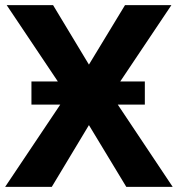

<svg xmlns="http://www.w3.org/2000/svg" viewBox="-37 -725 690 745"><path d="M-17 0 245 -391V-323L-11 -705H169L333 -433H283L448 -705H628L372 -323V-391L633 0H453L283 -281H333L164 0ZM85 -319V-409H525V-319Z"/></svg>

Font: Nunito Sans 12pt ExtraLight
Style: Weight 830 Width 84 Optical size 12.0 YTLC 445
Weight: 830
Width: 4
Designer: Vernon Adams
Foundry: Vernon Adams
Version: Version 3.101;gftools[0.9.27]